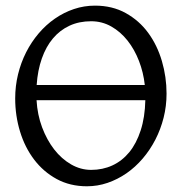

<svg xmlns="http://www.w3.org/2000/svg" viewBox="-20 -650 658 685"><path d="M305.2 -574.2Q262.2 -574.2 228 -558.3Q193.8 -542.5 168.9 -512.9Q144 -483.4 129.2 -441.2Q114.3 -398.9 110.8 -346.7H496.6Q491.7 -391.6 475.8 -432.6Q460 -473.6 435.1 -505.1Q410.2 -536.6 377.2 -555.4Q344.2 -574.2 305.2 -574.2ZM305.2 -43.9Q346.2 -43.9 380.9 -59.8Q415.5 -75.7 441.2 -106.9Q466.8 -138.2 481.9 -184.8Q497.1 -231.4 498.5 -292.5H110.4Q113.3 -241.2 130.1 -196Q147 -150.9 173.3 -116.9Q199.7 -83 233.6 -63.5Q267.6 -43.9 305.2 -43.9ZM574.2 -315.9Q574.2 -271.5 563.7 -230Q553.2 -188.5 534.2 -151.6Q515.1 -114.7 489 -84.2Q462.9 -53.7 431.2 -31.7Q399.4 -9.8 363.8 2.4Q328.1 14.6 290 14.6Q230 14.6 182.4 -11.2Q134.8 -37.1 101.8 -80.6Q68.8 -124 51.5 -180.7Q34.2 -237.3 34.2 -298.8Q34.2 -343.3 44.4 -385Q54.7 -426.8 73.2 -463.4Q91.8 -500 117.9 -530.8Q144 -561.5 175.8 -583.5Q207.5 -605.5 243.7 -617.7Q279.8 -629.9 318.8 -629.9Q380.9 -629.9 428.7 -603.3Q476.6 -576.7 508.8 -532.7Q541 -488.8 557.6 -432.1Q574.2 -375.5 574.2 -315.9Z"/></svg>

Font: Noto Serif Devanagari
Style: Regular
Weight: 400
Designer: Monotype Design Team
Foundry: Monotype Imaging Inc.
Version: Version 1.01